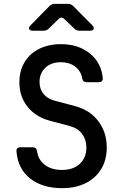

<svg xmlns="http://www.w3.org/2000/svg" viewBox="-20 -970 640 1000"><path d="M303 10Q201 10 137 -40.5Q73 -91 66 -180Q63 -203 87 -203H150Q170 -203 173 -182Q180 -136 214.5 -110.5Q249 -85 303 -85Q362 -85 396 -117Q430 -149 430 -202Q430 -242 408 -272Q386 -302 345 -313L240 -341Q166 -361 123.5 -414Q81 -467 81 -541Q81 -601 107.5 -645.5Q134 -690 183 -715Q232 -740 297 -740Q388 -740 447.5 -692Q507 -644 515 -566Q518 -542 494 -542H431Q411 -542 408 -563Q401 -601 371 -623.5Q341 -646 297 -646Q247 -646 216.5 -617.5Q186 -589 186 -543Q186 -506 206.5 -481Q227 -456 264 -446L372 -417Q448 -397 492 -339Q536 -281 536 -202Q536 -137 507 -89.5Q478 -42 426 -16Q374 10 303 10ZM151 -810Q136 -810 132 -818.5Q128 -827 139 -838L238 -939Q250 -950 265 -950H334Q350 -950 361 -939L461 -838Q471 -827 467.5 -818.5Q464 -810 449 -810H394Q378 -810 367 -821L315 -871Q300 -886 284 -870L235 -822Q223 -810 208 -810Z"/></svg>

Font: Pitagon Sans Mono SemiBold
Style: Regular
Weight: 600
Monospace: yes
Designer: Travis Tran
Foundry: Pitagon
Version: Version 1.001; ttfautohint (v1.8.4.7-5d5b);gftools[0.9.26]